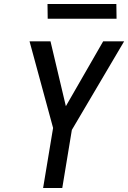

<svg xmlns="http://www.w3.org/2000/svg" viewBox="-20 -942 642 962"><path d="M196 0 246 -301 128 -735H233L310 -410L497 -735H602L340 -291L292 0ZM219 -848 218 -922H563L564 -848Z"/></svg>

Font: Iosevka Md Ex Obl
Style: Regular
Weight: 500
Width: 7
Italic angle: -9°
Monospace: yes
Designer: Belleve Invis
Foundry: Belleve Invis
Version: Version 32.5.0; ttfautohint (v1.8.4)